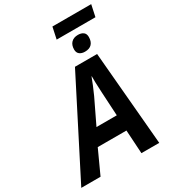

<svg xmlns="http://www.w3.org/2000/svg" viewBox="-295 -1144 1139 1269"><g transform="rotate(-30 275.0 -509.5)"><path d="M307 -714H476L538 0H402L391 -179H172L90 0H-57ZM386 -298 376 -476 375 -498Q371 -567 372 -604H370Q351 -552 320 -483L231 -298ZM311 -1019H607L588 -930H292ZM359 -815Q359 -849 377.5 -868Q396 -887 429 -887Q454 -887 469.5 -875.5Q485 -864 485 -839Q485 -805 467.5 -786Q450 -767 415 -767Q390 -767 374.5 -779Q359 -791 359 -815Z"/></g></svg>

Font: Noto Sans Display
Style: Bold Italic
Weight: 700
Italic angle: -12°
Designer: Monotype Design team
Foundry: Monotype Imaging Inc.
Version: Version 1.000